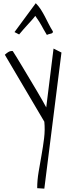

<svg xmlns="http://www.w3.org/2000/svg" viewBox="-20 -758 415 1182"><path d="M209 400.4Q209 351.6 217.8 299.8Q226.6 248 235.8 196.3Q245.1 144.5 251.5 92.8Q257.8 41 252.9 -8.8L9.8 -420.9Q31.2 -440.4 43.9 -442.9Q56.6 -445.3 58.6 -443.4Q65.4 -433.6 81.5 -407.2Q97.7 -380.9 118.7 -345.7Q139.6 -310.5 163.1 -271.5Q186.5 -232.4 207.5 -197.3Q228.5 -162.1 243.7 -134.8Q258.8 -107.4 264.6 -96.7L309.6 -459L358.4 -434.6L252.9 403.3ZM197.3 -660.2Q184.6 -643.6 171.9 -629.9Q159.2 -616.2 147.5 -603Q135.7 -589.8 123.5 -576.2Q111.3 -562.5 97.7 -545.9L69.3 -560.5L200.2 -738.3Q217.8 -720.7 231 -700.2Q244.1 -679.7 255.9 -657.2Q267.6 -634.8 279.3 -611.3Q291 -587.9 305.7 -564.5Q305.7 -557.6 302.7 -555.2Q299.8 -552.7 294.4 -551.3Q289.1 -549.8 282.7 -548.3Q276.4 -546.9 268.6 -543Q255.9 -564.5 248.5 -577.1Q241.2 -589.8 235.4 -601.1Q229.5 -612.3 221.2 -625Q212.9 -637.7 197.3 -660.2Z"/></svg>

Font: Annie Use Your Telescope
Style: Regular
Weight: 400
Designer: Kimberly Geswein
Foundry: Kimberly Geswein
Version: Version 1.002 2001